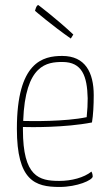

<svg xmlns="http://www.w3.org/2000/svg" viewBox="-20 -732 430 762"><path d="M271 -595C205 -657 132 -712 132 -712C124 -712 119 -689 119 -689C119 -689 185 -632 261 -579L271 -595ZM215 -14C135 -14 71 -31 71 -217V-228C99 -227 237 -225 345 -246C350 -276 352 -315 352 -354C352 -445 318 -510 227 -510C150 -510 47 -486 47 -221C47 -15 119 10 216 10C286 10 348 -17 348 -32C348 -36 347 -43 343 -51C313 -27 264 -14 215 -14ZM228 -486C306 -486 326 -430 328 -342C328 -318 327 -297 324 -267C239 -249 101 -251 72 -252C80 -477 167 -486 228 -486Z"/></svg>

Font: Yanone Kaffeesatz Extra Light
Style: Regular
Weight: 200
Designer: Yanone (Cyrillic: Daniel Pouzeot & Huerta Tipografica)
Foundry: Yanone
Version: Version 1.100;PS 001.100;hotconv 1.0.70;makeotf.lib2.5.58329